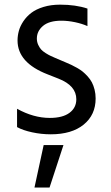

<svg xmlns="http://www.w3.org/2000/svg" viewBox="-20 -572 482 833"><path d="M200.3 10.7Q159.4 10.7 119.7 2.1Q79.9 -6.4 54 -20.6V-100.1Q125.7 -60.4 196 -60.4Q251.8 -60.4 281.4 -82.4Q311.1 -104.4 311.1 -141.3Q311.1 -200.6 233.7 -230.8L186.8 -249.3Q56.1 -299.7 56.1 -396.3Q56.1 -417.3 61.8 -438Q67.5 -458.8 81.3 -479.6Q95.2 -500.4 115.8 -516.2Q136.4 -532 168.7 -541.9Q201 -551.8 240.8 -551.8Q308.2 -551.8 359.4 -534.8V-458.8Q336.6 -469.1 305.6 -475.7Q274.5 -482.2 246.4 -482.2Q193.5 -482.2 166.7 -459.7Q139.9 -437.1 139.9 -404.8Q139.9 -390.3 145.6 -377.8Q151.3 -365.4 158.2 -357.6Q165.1 -349.8 178.1 -341.6Q191.1 -333.5 198.2 -330.3Q205.3 -327.1 218.8 -321L265.6 -301.1Q279.5 -295.1 289.2 -290.7Q299 -286.2 313.7 -277.9Q328.5 -269.5 338.6 -261.4Q348.7 -253.2 360.1 -240.8Q371.4 -228.3 378.6 -214.8Q385.7 -201.3 390.3 -183.2Q394.9 -165.1 394.9 -144.9Q394.9 -73.5 343 -31.4Q291.2 10.7 200.3 10.7ZM129.6 241.5 169.4 57.5H255.3L195 241.5Z"/></svg>

Font: TID UI
Style: Regular
Weight: 400
Designer: The TID Project Authors
Foundry: Bakken & Bæck
Version: Version 1.001;hotconv 1.0.109;makeotfexe 2.5.65596